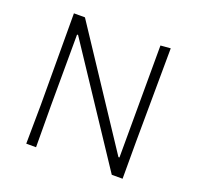

<svg xmlns="http://www.w3.org/2000/svg" viewBox="-115 -762 906 884"><g transform="rotate(20 338.5 -320.0)"><path d="M576 -640 573 -182V0H520L154 -552H149L148 -205L149 0H101L103 -190L102 -639H156L521 -87H526L527 -636Z"/></g></svg>

Font: Alegreya Sans Light
Style: Regular
Weight: 300
Designer: Juan Pablo del Peral
Foundry: Huerta Tipografica
Version: Version 2.007